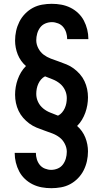

<svg xmlns="http://www.w3.org/2000/svg" viewBox="-20 -843 540 1006"><path d="M249 143Q223 143 198.5 138.5Q174 134 151.5 123Q129 112 110.5 94.5Q92 77 80.5 55Q69 33 63 8.5Q57 -16 57 -41Q57 -42 57 -42Q57 -42 57 -42H168Q168 -42 168 -42Q168 -42 168 -42Q168 -25 173 -8.5Q178 8 188.5 21Q199 34 215.5 40.5Q232 47 248 47Q266 47 282.5 40Q299 33 309.5 19Q320 5 325 -12.5Q330 -30 330 -48Q330 -69 319.5 -89.5Q309 -110 292 -123Q275 -136 254 -144Q233 -152 212.5 -159Q192 -166 171.5 -174.5Q151 -183 133.5 -196Q116 -209 101.5 -225.5Q87 -242 77.5 -262Q68 -282 63.5 -303.5Q59 -325 59 -347Q59 -367 62.5 -387.5Q66 -408 73 -427.5Q80 -447 90.5 -464.5Q101 -482 116 -497Q102 -509 91 -524.5Q80 -540 73 -557.5Q66 -575 62.5 -593.5Q59 -612 59 -630Q59 -656 64.5 -681Q70 -706 81.5 -729Q93 -752 111.5 -771Q130 -790 152.5 -802Q175 -814 200.5 -818.5Q226 -823 251 -823Q277 -823 301.5 -818.5Q326 -814 348.5 -803Q371 -792 389.5 -774.5Q408 -757 419.5 -735Q431 -713 437 -688.5Q443 -664 443 -639Q443 -638 443 -638Q443 -638 443 -638H332Q332 -638 332 -638Q332 -638 332 -638Q332 -655 327 -671.5Q322 -688 311.5 -701Q301 -714 284.5 -720.5Q268 -727 252 -727Q234 -727 217.5 -720Q201 -713 190.5 -699Q180 -685 175 -667.5Q170 -650 170 -632Q170 -611 180.5 -590.5Q191 -570 208 -557Q225 -544 246 -536Q267 -528 287.5 -521Q308 -514 328.5 -505.5Q349 -497 366.5 -484Q384 -471 398.5 -454.5Q413 -438 422.5 -418Q432 -398 436.5 -376.5Q441 -355 441 -333Q441 -313 437.5 -292.5Q434 -272 427 -252.5Q420 -233 409.5 -215.5Q399 -198 384 -183Q398 -171 409 -155.5Q420 -140 427 -122.5Q434 -105 437.5 -86.5Q441 -68 441 -50Q441 -24 435.5 1Q430 26 418.5 49Q407 72 388.5 91Q370 110 347.5 122Q325 134 299.5 138.5Q274 143 249 143ZM284 -237Q296 -243 305 -253.5Q314 -264 319.5 -276.5Q325 -289 327.5 -302Q330 -315 330 -329Q330 -351 320.5 -371Q311 -391 294 -405Q277 -419 256.5 -427Q236 -435 216 -443Q204 -437 195 -426.5Q186 -416 180.5 -403.5Q175 -391 172.5 -378Q170 -365 170 -351Q170 -329 179.5 -309Q189 -289 206 -275Q223 -261 243.5 -253Q264 -245 284 -237Z"/></svg>

Font: Iosevka SS04
Style: Bold
Weight: 700
Monospace: yes
Designer: Belleve Invis
Foundry: Belleve Invis
Version: Version 19.0.0; ttfautohint (v1.8.4)